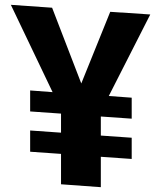

<svg xmlns="http://www.w3.org/2000/svg" viewBox="-20 -770 667 796"><path d="M431 -372 526 -365V-278L398 -287V-208L526 -199V-111L398 -120V6L233 -6V-132L105 -141V-229L233 -220V-299L105 -308V-395L198 -388L25 -750L196 -738L317 -424L437 -721L603 -710Z"/></svg>

Font: Xiangcui Wave Sans Xiangcui Wave Sans
Style: Regular
Weight: 800
Width: 3
Version: Version 0.920;March 28, 2024;FontCreator 14.0.0.2814 64-bit